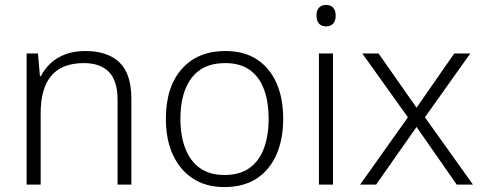

<svg xmlns="http://www.w3.org/2000/svg" viewBox="-20 -749 1963 779"><path d="M88 0V-532H134L142 -440H146Q161 -470 186 -493Q211 -516 246 -529Q281 -542 326 -542Q417 -542 465 -495.5Q513 -449 513 -348V0H457V-344Q457 -421 422 -457Q387 -493 320 -493Q232 -493 188.5 -442Q145 -391 145 -290V0Z M890 10Q816 10 763 -24.5Q710 -59 681.5 -121Q653 -183 653 -267Q653 -396 717.5 -469Q782 -542 894 -542Q971 -542 1023 -507.5Q1075 -473 1102 -411.5Q1129 -350 1129 -267Q1129 -184 1101.5 -121.5Q1074 -59 1021 -24.5Q968 10 890 10ZM891 -39Q953 -39 992.5 -67.5Q1032 -96 1051 -147.5Q1070 -199 1070 -267Q1070 -333 1052 -384Q1034 -435 995 -464Q956 -493 893 -493Q803 -493 757.5 -433Q712 -373 712 -267Q712 -199 731.5 -147.5Q751 -96 790.5 -67.5Q830 -39 891 -39Z M1274 0V-532H1331V0ZM1303 -642Q1284 -642 1274 -653.5Q1264 -665 1264 -686Q1264 -706 1274 -717.5Q1284 -729 1303 -729Q1322 -729 1332 -717.5Q1342 -706 1342 -686Q1342 -665 1332 -653.5Q1322 -642 1303 -642Z M1441 0 1635 -273 1450 -532H1516L1670 -312L1823 -532H1888L1704 -273L1899 0H1833L1670 -234L1506 0Z"/></svg>

Font: Noto Sans Symbols Light
Style: Regular
Weight: 300
Version: Version 2.002